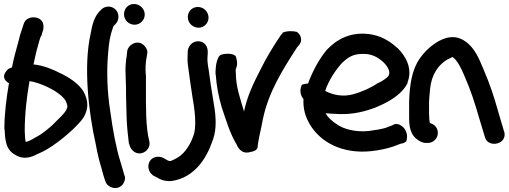

<svg xmlns="http://www.w3.org/2000/svg" viewBox="-22 -729 2551 963"><path d="M0 -81H1C4 -39 2 22 57 49C96 73 136 60 165 44C200 30 234 9 264 -14C296 -36 376 -104 399 -143C409 -162 416 -182 416 -203C416 -225 409 -247 398 -268C374 -309 325 -341 280 -362C245 -380 200 -400 146 -406C153 -437 159 -469 168 -498C173 -516 177 -533 183 -547L185 -548L194 -578L195 -579C196 -592 198 -603 192 -617C178 -644 144 -646 124 -638C113 -634 103 -626 98 -612L89 -585C82 -566 76 -545 71 -523C60 -482 47 -438 38 -391L23 -385C12 -379 2 -361 2 -361C-8 -341 3 -322 23 -312C11 -242 0 -162 0 -83ZM102 -71C102 -157 112 -243 126 -322C137 -321 154 -317 171 -311C226 -292 288 -258 308 -222C313 -211 316 -201 316 -197C316 -190 314 -184 309 -175C305 -168 291 -150 264 -125C237 -96 216 -80 203 -70C188 -58 177 -51 162 -43C139 -30 124 -20 107 -17C104 -26 103 -51 102 -71Z M433 -562C395 -396 423 -162 458 -7C467 42 476 80 486 111C495 144 498 157 504 173C512 200 524 204 532 208C555 221 586 213 598 189C603 179 609 165 602 150L598 137C595 126 591 111 582 82C560 12 544 -76 531 -171C516 -265 512 -368 520 -459C525 -521 530 -550 544 -589C545 -593 546 -596 547 -598L558 -609C569 -620 572 -634 572 -646C572 -675 548 -696 522 -696C508 -696 495 -690 487 -682L478 -673C450 -645 440 -601 433 -562Z M600 -658C600 -627 625 -605 653 -605C681 -605 704 -628 704 -656C704 -685 679 -709 650 -709C619 -709 600 -684 600 -658ZM608 -352C608 -332 610 -311 610 -289C610 -267 610 -242 611 -217L613 -141C614 -104 620 -41 624 -13V-11C626 -6 627 -5 629 3C633 16 642 25 648 30C685 59 737 23 727 -20C708 -92 710 -200 710 -289V-355H709C707 -386 708 -415 713 -439L716 -457C720 -474 713 -487 706 -495C675 -536 622 -508 616 -473V-472L614 -452C609 -424 606 -389 608 -352Z M743 148 744 150 767 162C791 177 817 182 844 178C952 160 1012 68 1041 -15C1062 -65 1063 -119 1055 -179C1047 -235 1035 -297 1029 -348C1024 -392 1016 -412 1019 -446L1020 -464C1022 -498 1002 -522 972 -522C944 -522 925 -501 920 -477V-476L919 -452C918 -437 918 -420 921 -399C927 -355 934 -301 942 -251C954 -181 968 -92 945 -40C927 8 896 50 857 68C835 79 831 82 818 75L799 64C787 57 771 56 761 58C714 68 712 126 743 148ZM920 -644C920 -611 947 -590 974 -590C1001 -590 1024 -613 1024 -640C1024 -668 1002 -694 970 -694C942 -694 920 -672 920 -644Z M1074 -442C1059 -413 1059 -376 1059 -359V-356H1060C1064 -295 1075 -243 1090 -191C1111 -129 1131 -60 1165 -4C1167 1 1185 49 1235 33C1249 31 1271 25 1271 2C1271 1 1271 -5 1273 -15C1279 -53 1288 -82 1296 -129C1325 -270 1397 -381 1469 -493L1478 -503C1499 -528 1485 -557 1467 -569C1448 -574 1417 -575 1395 -565V-562L1386 -552C1352 -502 1312 -437 1283 -377C1251 -315 1218 -248 1202 -170C1184 -232 1161 -293 1161 -360C1161 -366 1159 -379 1161 -383C1174 -411 1163 -436 1161 -446C1152 -457 1133 -461 1111 -459C1094 -457 1081 -456 1074 -442Z M1492 -304C1478 -273 1487 -248 1500 -232C1498 -183 1509 -145 1531 -107C1582 -19 1691 45 1841 29C1885 24 1920 16 1950 6L1987 -8C2002 -10 2010 -15 2014 -19L2015 -18C2028 -53 2012 -84 1993 -97C1981 -106 1968 -110 1953 -105L1952 -103L1913 -88C1894 -82 1865 -77 1828 -72C1760 -65 1700 -82 1667 -106C1643 -122 1624 -138 1611 -161C1630 -159 1654 -158 1678 -157C1749 -154 1811 -171 1857 -188C1918 -213 1990 -249 2022 -312V-316C2050 -387 2010 -450 1974 -486C1942 -515 1903 -543 1848 -555C1739 -576 1665 -530 1617 -479C1580 -435 1546 -373 1523 -310C1507 -309 1498 -306 1492 -304ZM1609 -273C1625 -323 1661 -378 1694 -414C1723 -441 1745 -455 1783 -458C1840 -463 1872 -443 1901 -417C1922 -396 1937 -372 1928 -351C1921 -339 1899 -324 1874 -312H1873C1839 -289 1796 -269 1748 -256C1698 -242 1646 -253 1609 -273Z M2030 -158C2030 -121 2027 -66 2065 -34C2077 -24 2094 -12 2115 -12H2123C2151 -12 2174 -34 2174 -62C2174 -86 2160 -105 2134 -112C2132 -121 2130 -140 2130 -158V-219C2131 -239 2133 -260 2135 -282C2142 -356 2178 -407 2226 -433H2227C2238 -439 2247 -443 2247 -443C2247 -443 2248 -443 2251 -441C2274 -423 2293 -383 2308 -347C2341 -270 2355 -227 2384 -128L2410 -42C2418 -11 2449 -3 2473 -10C2496 -16 2514 -36 2508 -66L2507 -67L2481 -155C2452 -257 2436 -304 2402 -384C2382 -431 2360 -489 2311 -522C2263 -555 2218 -544 2179 -523C2140 -501 2108 -471 2083 -435C2043 -378 2033 -302 2030 -221Z"/></svg>

Font: Stray Cat
Style: ExBlk
Weight: 1000
Version: Version 1.0